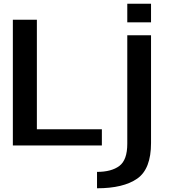

<svg xmlns="http://www.w3.org/2000/svg" viewBox="-20 -781 919 1031"><path d="M49 0H527V-87H178V-675H49ZM501 230Q642.5 230 716.8 178.2Q791 126.5 791 -13V-591.5H663.5V-9Q663.5 78 621 110Q578.5 142 501 142ZM663.5 -761V-661H791V-761Z"/></svg>

Font: Anybody SemiExpanded Medium
Style: Regular
Weight: 500
Width: 6
Version: Version 1.113;gftools[0.9.25]